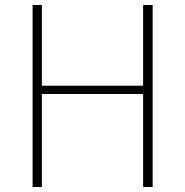

<svg xmlns="http://www.w3.org/2000/svg" viewBox="-20 -746 738 766"><path d="M110 -726H147V-404H551V-726H589V0H551V-371H147V0H110Z"/></svg>

Font: Noto Sans CJK TC Thin
Style: Regular
Weight: 250
Designer: Ryoko NISHIZUKA ???? (kana & ideographs); Paul D. Hunt (Latin, Greek & Cyrillic); Wenlong ZHANG ??? (bopomofo); Sandoll 
Foundry: Adobe Systems Incorporated
Version: Version 1.004 January 19, 2016